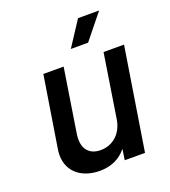

<svg xmlns="http://www.w3.org/2000/svg" viewBox="-130 -796 796 899"><g transform="rotate(-20 267.5 -346.5)"><path d="M467 -700H362L281 -576H367ZM420 -510 370 -191C359 -126 313 -83 251 -83C197 -83 169 -116 169 -167C169 -174 170 -183 171 -191L221 -510H120L64 -159C62 -148 61 -137 61 -127C61 -38 131 7 214 7C273 7 317 -15 348 -54L340 0H441L522 -510Z"/></g></svg>

Font: Arthouse Owned Medium
Style: Italic
Weight: 500
Italic angle: -10°
Designer: Jeremy Tribby
Foundry: Tribby Type
Version: Version 1.000;PS 001.000;hotconv 1.0.88;makeotf.lib2.5.64775